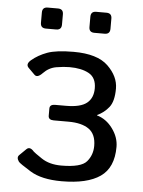

<svg xmlns="http://www.w3.org/2000/svg" viewBox="-51 -732 582 782"><g transform="rotate(5 239.5 -341.0)"><path d="M50.3 -55.7Q38.6 -72.3 48.8 -82.5L75.7 -108.9Q89.4 -122.6 106.9 -102.1Q109.9 -98.6 142.1 -76.9Q174.3 -55.2 223.1 -55.2Q304.2 -55.2 327.1 -82.3Q350.1 -109.4 350.1 -146.5Q350.1 -194.3 320.8 -215.1Q291.5 -235.8 237.3 -235.8H176.8Q154.8 -235.8 154.8 -252.9V-282.2Q154.8 -299.3 176.8 -299.3H221.2Q280.8 -299.3 306.4 -320.1Q332 -340.8 332 -380.4Q332 -423.8 301.5 -440.7Q271 -457.5 222.2 -457.5Q198.7 -457.5 168.5 -452.4Q138.2 -447.3 115.7 -423.8Q94.7 -401.9 82.5 -414.1L56.6 -439.9Q42.5 -454.1 63 -471.7Q89.4 -494.1 126 -507.6Q162.6 -521 233.4 -521Q330.6 -521 374.3 -478.8Q418 -436.5 418 -386.7Q418 -335 398.7 -310.5Q379.4 -286.1 350.6 -272.9V-271.5Q389.2 -260.3 415 -224.9Q440.9 -189.5 440.9 -150.4Q440.9 -65.4 387.7 -28.6Q334.5 8.3 230 8.3Q147.9 8.3 101.3 -20.5Q54.7 -49.3 50.3 -55.7ZM112.3 -605.5Q90.3 -605.5 90.3 -627.4V-669.4Q90.3 -691.4 112.3 -691.4H154.3Q176.3 -691.4 176.3 -669.4V-627.4Q176.3 -605.5 154.3 -605.5ZM310.5 -605.5Q288.6 -605.5 288.6 -627.4V-669.4Q288.6 -691.4 310.5 -691.4H352.5Q374.5 -691.4 374.5 -669.4V-627.4Q374.5 -605.5 352.5 -605.5Z"/></g></svg>

Font: Istok Web
Style: Regular
Weight: 400
Designer: Andrey V. Panov
Foundry: Andrey V. Panov
Version: Version 1.0.2g